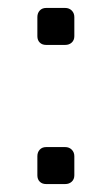

<svg xmlns="http://www.w3.org/2000/svg" viewBox="-20 -463 281 483"><path d="M96 -350Q86 -350 80 -356Q74 -362 74 -372V-420Q74 -430 80 -436.5Q86 -443 96 -443H144Q154 -443 160.5 -436.5Q167 -430 167 -420V-372Q167 -362 160.5 -356Q154 -350 144 -350ZM96 0Q86 0 80 -6Q74 -12 74 -22V-70Q74 -80 80 -86.5Q86 -93 96 -93H144Q154 -93 160.5 -86.5Q167 -80 167 -70V-22Q167 -12 160.5 -6Q154 0 144 0Z"/></svg>

Font: Rubik Light Light
Style: Regular
Weight: 300
Version: Version 2.101